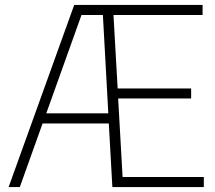

<svg xmlns="http://www.w3.org/2000/svg" viewBox="-20 -760 874 780"><path d="M15 0 281.5 -740H803V-699H441L458 -400.5H756.5V-360H460L478 -41H808V0H436.5L422 -258.5H153L60.5 0ZM311 -699 168 -299.5H420L398 -699Z"/></svg>

Font: Encode Sans Semi Condensed ExtraLight
Style: Regular
Weight: 200
Width: 4
Designer: Multiple Designers
Foundry: Impallari Type
Version: Version 3.000; ttfautohint (v1.8.3) -l 8 -r 50 -G 200 -x 14 